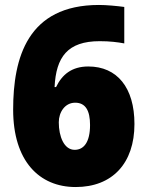

<svg xmlns="http://www.w3.org/2000/svg" viewBox="-20 -744 593 774"><path d="M33 -302C33 -95 138 10 285 10C433 10 522 -86 522 -244C522 -391 452 -476 336 -476C269 -476 230 -443 206 -393H200C206 -514 252 -578 382 -578C423 -578 454 -574 481 -569V-716C451 -720 409 -724 379 -724C91 -724 33 -511 33 -302ZM281 -140C238 -140 217 -194 217 -251C217 -292 242 -330 283 -330C325 -330 343 -298 343 -240C343 -171 318 -140 281 -140Z"/></svg>

Font: Noto Sans Armenian SemiCondensed Black
Style: Regular
Weight: 900
Width: 4
Designer: Monotype Design Team
Foundry: Monotype Imaging Inc.
Version: Version 2.008